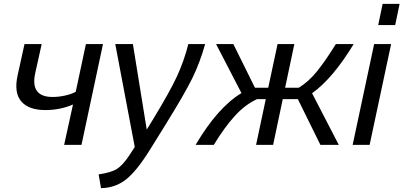

<svg xmlns="http://www.w3.org/2000/svg" viewBox="-20 -750 2089 994"><path d="M312 0 357.9 -209Q292 -180.2 214.8 -180.2Q128.4 -180.2 90.1 -225.1Q51.8 -270 70.8 -357.9L106.9 -522H195.8L162.1 -370.1Q136.2 -248 252 -248Q284.2 -248 317.4 -255.4Q350.6 -262.7 372.1 -274.9L424.8 -522H513.2L401.9 0Z M490.7 152.8Q554.2 143.6 584.5 125Q614.7 106.4 648.9 55.2L677.7 11.2L576.7 -522H668L739.7 -79.1L773.9 -134.8Q857.9 -272.9 895 -352.3Q932.1 -431.6 955.1 -522H1042Q1015.1 -425.3 975.1 -344Q935.1 -262.7 835.9 -103L755.9 25.9Q687.5 135.7 632.3 179.2Q577.1 222.7 502.9 224.1Z M992.7 0Q1106.9 -193.8 1230 -268.1L1098.6 -522H1188L1299.8 -295.9H1368.7L1417 -522H1503.9L1456.1 -295.9H1526.9Q1577.6 -327.1 1620.6 -380.1Q1663.6 -433.1 1718.8 -522H1811Q1704.1 -345.2 1595.7 -267.1L1733.9 0H1638.7L1522 -236.8H1443.8L1394 0H1305.7L1356 -236.8H1311Q1249 -208.5 1195.3 -149.4Q1141.6 -90.3 1086.9 0Z M1960.9 -730H2048.8L2025.9 -620.1H1938ZM1917 -522H2004.9L1893.6 0H1805.7Z"/></svg>

Font: Rawline Medium
Style: Italic
Weight: 500
Italic angle: -12°
Designer: Matt McInerney, Pablo Impallari, Rodrigo Fuenzalida
Foundry: Matt McInerney, Pablo Impallari, Rodrigo Fuenzalida
Version: Version 4.020;PS 004.020;hotconv 1.0.88;makeotf.lib2.5.64775